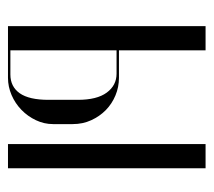

<svg xmlns="http://www.w3.org/2000/svg" viewBox="-47 -488 535 481"><g transform="rotate(90 220.5 -247.5)"><path d="M106.1 -278V-495H45.4V0H175.1Q197.1 0 218.1 -9Q239 -18 255.2 -33.7Q271.4 -49.4 281.1 -69.9Q290.9 -90.5 290.9 -113V-162Q290.9 -187.4 281.2 -208.4Q271.6 -229.5 255.8 -245.1Q239.9 -260.6 218.9 -269.3Q198 -278 174.8 -278ZM230.1 -101.2Q230.1 -52.9 213.6 -29.4Q197 -6 166.6 -6H106.1V-272H164.6Q193.9 -272 212 -247.4Q230.1 -222.9 230.1 -175ZM340.9 -495V0H401.6V-495Z"/></g></svg>

Font: Moniqa Black
Style: Regular
Weight: 900
Designer: Rajesh Rajput
Foundry: Rajesh Rajput
Version: Version 1.000